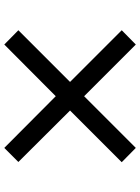

<svg xmlns="http://www.w3.org/2000/svg" viewBox="98 -792 638 873"><g transform="rotate(90 416.5 -355.0)"><path d="M182 -56 117 -120 352 -355 117 -590 182 -654 417 -419 652 -654 717 -590 482 -355 716 -120 652 -56 417 -290Z"/></g></svg>

Font: Zen Kaku Gothic New Black
Style: Regular
Weight: 900
Designer: Yoshimichi Ohira
Foundry: Positype
Version: Version 1.001